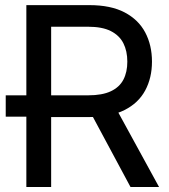

<svg xmlns="http://www.w3.org/2000/svg" viewBox="-20 -748 676 768"><path d="M142.1 -281.2H2.9V-366.7H142.1ZM85.4 0V-727.5H337.4Q422.9 -727.5 478.3 -698.5Q533.7 -669.4 560.8 -618.4Q587.9 -567.4 587.9 -501.5Q587.9 -436.5 560.8 -386.2Q533.7 -335.9 478.3 -307.9Q422.9 -279.8 337.4 -279.8H141.6V-366.7H332.5Q389.2 -366.7 423.6 -383.1Q458 -399.4 473.6 -429.4Q489.3 -459.5 489.3 -501.5Q489.3 -543.9 473.4 -575.2Q457.5 -606.4 423.1 -623.8Q388.7 -641.1 332 -641.1H184.6V0ZM502 0 326.2 -327.6H437L616.2 0Z"/></svg>

Font: Inter Cardless Tabular
Style: Regular
Weight: 400
Designer: Rasmus Andersson
Foundry: rsms
Version: Version 4.000;git-4fc901f